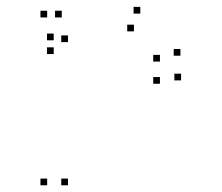

<svg xmlns="http://www.w3.org/2000/svg" viewBox="-20 -542 660 572"><path d="M519.5 -302.5V-322.5H499.5V-302.5ZM517.5 -376V-396H497.5V-376ZM398 -501.5V-521.5H378V-501.5ZM140 -422V-442H120V-422ZM140 -381V-401H120V-381ZM379 -448.5V-468.5H359V-448.5ZM456.5 -358.5V-378.5H436.5V-358.5ZM456.5 -292.5V-312.5H436.5V-292.5ZM182.5 10V-10H162.5V10ZM182.5 -416.5V-436.5H162.5V-416.5ZM164 -490V-510H144V-490ZM120.5 -490V-510H100.5V-490ZM120.5 10V-10H100.5V10Z"/></svg>

Font: Monaspace Krypton Dots Var
Style: Regular
Weight: 400
Designer: Riley Cran and the Lettermatic Team
Version: Version 1.100 (Monaspace Krypton Dots)